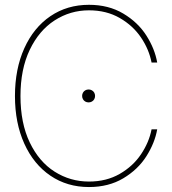

<svg xmlns="http://www.w3.org/2000/svg" viewBox="-20 -755 700 783"><path d="M41 -363.3Q41 -473.6 79.1 -558.1Q117.2 -642.6 185.5 -689Q253.9 -735.4 342.8 -735.4Q422.9 -735.4 482.7 -699.7Q542.5 -664.1 576.9 -610.1Q611.3 -556.2 621.1 -500H598.1Q587.9 -553.2 555.2 -601.8Q522.5 -650.4 468.3 -681.6Q414.1 -712.9 342.8 -712.9Q266.6 -712.9 202.9 -671.9Q139.2 -630.9 101.3 -551.8Q63.5 -472.7 63.5 -363.3Q63.5 -252.9 101.3 -174.1Q139.2 -95.2 202.9 -54.9Q266.6 -14.6 342.8 -14.6Q414.1 -14.6 468.3 -45.9Q522.5 -77.1 555.2 -126Q587.9 -174.8 598.1 -227.5H621.1Q611.3 -171.9 576.9 -117.7Q542.5 -63.5 482.7 -27.8Q422.9 7.8 342.8 7.8Q253.9 7.8 185.5 -38.6Q117.2 -85 79.1 -169.2Q41 -253.4 41 -363.3ZM314.9 -363.8Q314.9 -371.1 318.4 -377.2Q321.8 -383.3 327.9 -386.7Q334 -390.1 341.3 -390.1Q348.6 -390.1 354.7 -386.7Q360.8 -383.3 364.3 -377.2Q367.7 -371.1 367.7 -363.8Q367.7 -356.4 364.3 -350.3Q360.8 -344.2 354.7 -340.8Q348.6 -337.4 341.3 -337.4Q334 -337.4 327.9 -340.8Q321.8 -344.2 318.4 -350.3Q314.9 -356.4 314.9 -363.8Z"/></svg>

Font: Intratopia Thin
Style: Regular
Weight: 100
Designer: Rasmus Andersson
Foundry: rsms
Version: Version 3.000;Glyphs 3.2.3 (3260)